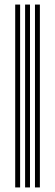

<svg xmlns="http://www.w3.org/2000/svg" viewBox="-20 -820 241 840"><path d="M133 0V-800H154.5V0ZM46.5 0V-800H68V0ZM89.8 0V-800H111.2V0Z"/></svg>

Font: Big Shoulders Inline Display Thin
Style: Bold
Weight: 700
Version: Version 2.002